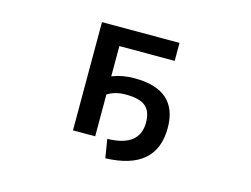

<svg xmlns="http://www.w3.org/2000/svg" viewBox="-86 -666 1173 897"><g transform="rotate(15 500.0 -217.0)"><path d="M520.5 -308.6Q729.5 -308.6 729.5 -124Q729.5 80.1 484.4 87.9L469.7 -2Q548.8 -3.9 586.9 -34.2Q625 -64.5 625 -122.1Q625 -175.8 596.2 -200.2Q567.4 -224.6 500 -224.6Q448.2 -224.6 412.1 -201.2V1H304.7V-522.5H679.7V-435.5H412.1V-289.1Q460 -308.6 520.5 -308.6Z"/></g></svg>

Font: Gen Shin Gothic Monospace Medium
Style: Regular
Weight: 500
Designer: [Source Han Sans]
Ryoko NISHIZUKA  (kana & ideographs); Paul D. Hunt (Latin, Greek & Cyrillic); Wenlong ZHANG  (bopomofo
Version: Version 1.002.20150607